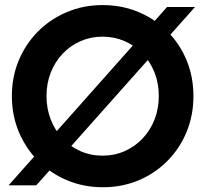

<svg xmlns="http://www.w3.org/2000/svg" viewBox="-20 -748 829 775"><path d="M395.1 7.8Q318.1 7.8 251.3 -20.1Q184.5 -48 134.4 -98.2Q84.2 -148.4 56.1 -215.4Q27.9 -282.4 27.9 -360.4Q27.9 -438.1 56 -504.9Q84 -571.6 133.9 -621.6Q183.9 -671.5 250.6 -699.5Q317.2 -727.5 394.3 -727.5Q472.3 -727.5 538.9 -699.5Q605.6 -671.5 655.5 -621.6Q705.4 -571.6 733.1 -504.8Q760.8 -437.9 760.8 -359.9Q760.8 -282.2 733.1 -215.3Q705.4 -148.4 655.5 -98.2Q605.6 -48 539.2 -20.1Q472.7 7.8 395.1 7.8ZM393.7 -119.7Q442.2 -119.7 483.7 -138.2Q525.1 -156.6 555.9 -189.3Q586.7 -222 603.9 -265.8Q621 -309.6 621 -360.4Q621 -412 603.6 -455.7Q586.3 -499.3 555.3 -531.7Q524.3 -564.1 482.9 -582Q441.5 -600 393.7 -600Q346.3 -600 305.3 -582Q264.2 -564.1 233.3 -531.7Q202.4 -499.3 185.1 -455.7Q167.7 -412 167.7 -360.4Q167.7 -309.4 184.9 -265.5Q202 -221.6 232.7 -189Q263.4 -156.4 304.5 -138Q345.7 -119.7 393.7 -119.7ZM14.7 0 654.3 -719.7H767.1L126.5 0Z"/></svg>

Font: Reddit Sans
Style: Regular
Weight: 400
Designer: Stephen Hutchings
Foundry: Reddit
Version: Version 1.014